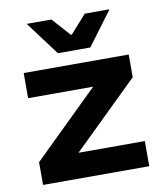

<svg xmlns="http://www.w3.org/2000/svg" viewBox="-79 -755 702 820"><g transform="rotate(-10 272.0 -345.0)"><path d="M502 -109V0H41.5V-98.5L325 -376H43V-485H498.5V-386.5L214.5 -109ZM201.5 -543 94 -687V-689.5H199.5L269.5 -611H274L344 -689.5H449.5V-687L342 -543Z"/></g></svg>

Font: AnekLatin_SemiExpandedSemiBold
Style: Regular
Weight: 600
Width: 6
Designer: Yesha Goshar
Foundry: Ek Type
Version: Version 1.003